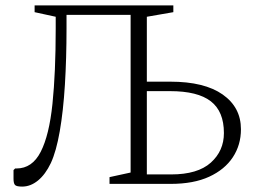

<svg xmlns="http://www.w3.org/2000/svg" viewBox="-20 -680 946 710"><path d="M611 0H385V-25L463 -42V-625H226V-575Q226 -464 220 -366.5Q214 -269 201 -194.5Q188 -120 168 -77Q148 -35 120.5 -12.5Q93 10 62 10Q41 10 35.5 4Q30 -2 30 -19V-51L36 -57H41Q99 -57 130.5 -118.5Q162 -180 174 -296Q186 -412 186 -574V-618L108 -635V-660H621V-635L523 -618V-378H610Q736 -378 803.5 -330.5Q871 -283 871 -202Q871 -144 841 -98.5Q811 -53 753.5 -26.5Q696 0 611 0ZM609 -343H523V-35H613Q711 -35 759.5 -78.5Q808 -122 808 -188Q808 -268 759.5 -305.5Q711 -343 609 -343Z"/></svg>

Font: Spectral ExtraLight
Style: Regular
Weight: 275
Designer: Jean-Baptiste Levee
Foundry: Production Type
Version: Version 2.001